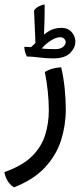

<svg xmlns="http://www.w3.org/2000/svg" viewBox="-44 -499 354 851"><path d="M17.6 331.5Q-2.4 317.9 -12.2 299.3Q-22 280.8 -24.4 263.7Q55.2 235.8 97.7 193.6Q140.1 151.4 156.2 99.1Q172.4 46.9 172.4 -9.8Q172.4 -51.8 167.7 -95Q163.1 -138.2 154.8 -179.7Q168.9 -189 188.7 -194.6Q208.5 -200.2 227.1 -200.7Q237.8 -155.8 242.7 -107.2Q247.6 -58.6 247.6 -13.2Q247.6 56.2 226.8 122.1Q206.1 188 156 242.4Q106 296.9 17.6 331.5ZM191.9 -240.2Q159.2 -240.2 128.7 -244.4Q98.1 -248.5 75.2 -248.5Q64.9 -267.6 63.5 -291.5Q67.4 -291.5 79.1 -291Q90.8 -290.5 93.3 -290Q109.4 -303.7 127.9 -324Q146.5 -344.2 170.9 -359.9Q195.3 -375.5 228.5 -375.5Q257.3 -375.5 273.7 -356.7Q290 -337.9 290 -314.5Q290 -287.1 266.6 -263.7Q243.2 -240.2 191.9 -240.2ZM200.7 -281.2Q224.1 -281.2 235.6 -291.3Q247.1 -301.3 247.1 -311.5Q247.1 -320.8 240.5 -327.4Q233.9 -334 221.7 -334Q203.6 -334 180.2 -318.6Q156.7 -303.2 141.1 -284.2Q150.4 -282.7 167 -282Q183.6 -281.2 200.7 -281.2ZM113.3 -293Q112.3 -339.8 109.9 -383.8Q107.4 -427.7 106.9 -452.6Q114.7 -464.4 129.4 -471.4Q144 -478.5 153.8 -479.5Q154.3 -446.3 153.1 -403.8Q151.9 -361.3 150.4 -326.2Z"/></svg>

Font: Harmattan Medium
Style: Regular
Weight: 500
Designer: George W. Nuss III and SIL International
Foundry: SIL International
Version: Version 4.000